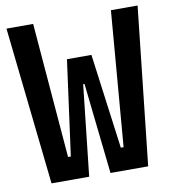

<svg xmlns="http://www.w3.org/2000/svg" viewBox="-79 -762 744 831"><g transform="rotate(-10 293.0 -346.5)"><path d="M80.6 0H246.1L290 -398.9H295.9L339.8 0H505.4L581.1 -693.4H463.9L415 -100.1H402.8L347.2 -517.6H239.7L183.1 -100.1H170.9L122.1 -693.4H4.9Z"/></g></svg>

Font: Cascadia Mono SemiBold
Style: Regular
Weight: 600
Monospace: yes
Designer: Aaron Bell
Foundry: Saja Typeworks
Version: Version 2404.023